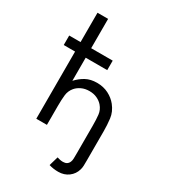

<svg xmlns="http://www.w3.org/2000/svg" viewBox="-225 -834 1007 1146"><g transform="rotate(30 278.5 -260.5)"><path d="M305.2 -367.2Q350.1 -367.2 385.3 -349.1Q420.4 -331.1 442.9 -302.7Q473.1 -264.6 478.3 -221.7Q483.4 -178.7 483.4 -136.2V65.4Q483.4 86.4 482.9 101.1Q482.4 115.7 478.5 128.9Q468.3 165 438.7 187Q409.2 209 368.7 209Q334 209 304.7 199.7L323.2 136.2Q332 139.2 342.5 141.4Q353 143.6 363.8 143.6Q395 143.6 405.3 117.2Q409.2 107.9 409.7 95.5Q410.2 83 410.2 63V-131.3Q410.2 -175.3 406.7 -206.5Q403.3 -237.8 381.8 -262.7Q367.2 -279.8 344 -290.8Q320.8 -301.8 290.5 -301.8Q260.7 -301.8 237.3 -290.8Q213.9 -279.8 199.2 -262.7Q178.2 -237.8 174.6 -206.5Q170.9 -175.3 170.9 -131.3V0H97.7V-462.9H19.5V-528.3H97.7V-730.5H170.9V-528.3H319.3V-462.9H170.9V-303.7Q197.3 -332.5 229.5 -349.9Q261.7 -367.2 305.2 -367.2Z"/></g></svg>

Font: Gidole
Style: Regular
Weight: 400
Version: Version 2.100; ttfautohint (v1.8.4.7-5d5b)